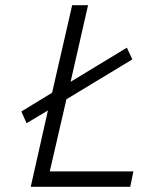

<svg xmlns="http://www.w3.org/2000/svg" viewBox="-20 -717 570 737"><path d="M62 -289 180 -361 257 -697H318L251 -403L467 -534L488 -489L235 -336L171 -59H492L480 0H98L164 -293L82 -244Z"/></svg>

Font: Panefresco 250wt
Style: Italic
Weight: 300
Version: Version 1.000